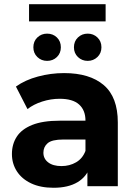

<svg xmlns="http://www.w3.org/2000/svg" viewBox="-20 -898 657 926"><path d="M401.5 0V-104.8L392.2 -128.4V-316.1Q392.2 -366.3 361.6 -393.9Q331.1 -421.6 267.6 -421.6Q225.2 -421.6 183.6 -408.3Q142 -395 112.6 -371.9L56.8 -480.5Q101.2 -512.3 163.1 -528.9Q225 -545.5 289 -545.5Q412.5 -545.5 480.3 -487.7Q548.2 -429.8 548.2 -307.3V0ZM238.1 7.6Q175.3 7.6 130.3 -13.6Q85.3 -34.8 61.4 -71.8Q37.5 -108.8 37.5 -155.2Q37.5 -202.7 60.9 -238.8Q84.2 -274.9 135.2 -295.4Q186.2 -315.9 268.2 -315.9H410.5V-225.1H285.5Q230.2 -225.1 209.7 -207.2Q189.3 -189.4 189.3 -161.6Q189.3 -132.3 212.6 -114.7Q235.8 -97 276.5 -97Q315.8 -97 347.1 -115.3Q378.3 -133.5 392.2 -170.2L415.7 -97.7Q399.1 -46.4 354.1 -19.4Q309.1 7.6 238.1 7.6ZM402.9 -604.4Q375.3 -604.4 355.9 -622.9Q336.6 -641.4 336.6 -669.9Q336.6 -698.9 355.9 -717.4Q375.3 -735.8 402.9 -735.8Q430.4 -735.8 449.8 -717.4Q469.2 -698.9 469.2 -669.9Q469.2 -641.4 449.8 -622.9Q430.4 -604.4 402.9 -604.4ZM207.2 -604.4Q179.6 -604.4 160.2 -622.9Q140.9 -641.4 140.9 -669.9Q140.9 -698.9 160.2 -717.4Q179.6 -735.8 207.2 -735.8Q235.3 -735.8 254.4 -717.4Q273.5 -698.9 273.5 -669.9Q273.5 -641.4 254.4 -622.9Q235.3 -604.4 207.2 -604.4ZM120.1 -794.9V-877.9H489.4V-794.9Z"/></svg>

Font: Montserrat Thin
Style: Regular
Weight: 100
Designer: Julieta Ulanovsky
Foundry: Julieta Ulanovsky
Version: Version 9.000